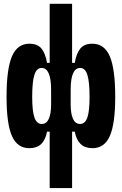

<svg xmlns="http://www.w3.org/2000/svg" viewBox="-20 -752 626 987"><path d="M455.6 9.8Q417 9.8 394.5 -11.7Q372.1 -33.2 364.3 -75.2H315.4L343.3 -222.7V-214.8Q343.3 -168 355.1 -141.4Q367 -114.7 391.5 -114.7Q417.5 -114.7 429 -147.6Q440.4 -180.5 440.4 -253.9Q440.4 -332.3 429 -367.6Q417.5 -402.8 392.6 -402.8Q343.3 -402.8 343.3 -291L320.3 -428.7H364.3Q372.6 -478 393.1 -502.7Q413.6 -527.3 454.6 -527.3Q516.5 -527.3 544.4 -462.6Q572.3 -397.9 572.3 -253.9Q572.3 -115.2 544.4 -52.7Q516.6 9.8 455.6 9.8ZM130.4 9.8Q69.3 9.8 41.5 -52.7Q13.7 -115.2 13.7 -253.9Q13.7 -397.9 41.6 -462.6Q69.4 -527.3 131.3 -527.3Q172.4 -527.3 192.9 -502.7Q213.4 -478 221.7 -428.7H265.6L242.7 -291Q242.7 -402.8 193.7 -402.8Q168.5 -402.8 157 -367.6Q145.5 -332.3 145.5 -253.9Q145.5 -180.5 157.2 -147.6Q168.8 -114.7 194.8 -114.7Q219.2 -114.7 231 -141.4Q242.7 -168 242.7 -214.8V-222.7L270.5 -75.2H221.7Q213.9 -33.2 191.7 -11.7Q169.4 9.8 130.4 9.8ZM235.4 214.8V-96.2L242.7 -124V-394L235.4 -410.2V-732.4H350.6V-410.2L343.3 -394V-124L350.6 -96.2V214.8Z"/></svg>

Font: Cascadia Mono
Style: Regular
Weight: 400
Monospace: yes
Designer: Aaron Bell
Foundry: Saja Typeworks
Version: Version 2102.003